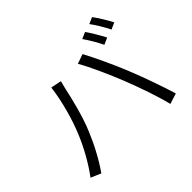

<svg xmlns="http://www.w3.org/2000/svg" viewBox="-171 -1077 1343 1343"><g transform="rotate(-45 500.0 -405.5)"><path d="M763 -776 714 -755C741 -717 776 -657 795 -617L845 -639C824 -680 788 -740 763 -776ZM871 -815 823 -794C851 -757 884 -701 906 -657L955 -679C936 -717 898 -779 871 -815ZM222 -299C188 -216 132 -112 69 -28L144 4C201 -77 254 -178 291 -269C335 -373 370 -523 383 -584C388 -605 394 -631 400 -652L321 -668C308 -555 266 -401 222 -299ZM715 -340C757 -234 805 -97 829 2L908 -23C881 -112 828 -264 787 -364C744 -472 680 -607 641 -679L570 -654C613 -580 674 -443 715 -340Z"/></g></svg>

Font: Noto Sans CJK HK DemiLight
Style: Regular
Weight: 350
Designer: Ryoko NISHIZUKA 西塚涼子 (kana, bopomofo & ideographs); Paul D. Hunt (Latin, Greek & Cyrillic); Sandoll Communications 산돌커뮤니
Foundry: Adobe
Version: Version 2.004;hotconv 1.0.118;makeotfexe 2.5.65603